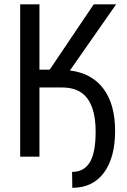

<svg xmlns="http://www.w3.org/2000/svg" viewBox="-20 -731 593 896"><path d="M164.1 0H74.2V-710.9H164.1V-405.8H211.9L417.5 -710.9H522L306.2 -401.9Q407.2 -390.1 462.2 -317.6Q517.1 -245.1 517.1 -120.1Q517.1 4.9 464.8 75.2Q412.6 145.5 317.4 145.5L316.4 71.3Q372.1 71.3 399.4 25.9Q426.8 -19.5 426.3 -119.6Q425.8 -219.7 387.9 -271.2Q350.1 -322.8 269 -322.8H164.1Z"/></svg>

Font: RobotoCondensed-Regular
Style: Regular
Weight: 400
Designer: Google
Version: Version 2.001201; 2014